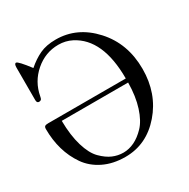

<svg xmlns="http://www.w3.org/2000/svg" viewBox="-164 -853 1004 1022"><g transform="rotate(-30 338.0 -341.5)"><path d="M27 -318Q27 -331 33 -335Q39 -339 53 -339H530Q530 -583 389 -655Q352 -674 308 -674Q228 -674 165.5 -620Q103 -566 88 -484Q86 -474 84 -470Q80 -462 68 -462Q55 -462 55 -481V-680Q55 -704 66 -704Q78 -704 132 -633Q171 -667 211.5 -686Q252 -705 310 -705Q441 -705 537 -600Q633 -495 633 -339Q633 -188 542 -83Q451 22 321 22Q245 22 187 -6.5Q129 -35 95 -84Q61 -133 44 -192Q27 -251 27 -318ZM122 -314Q123 -224 142.5 -159Q162 -94 194 -62Q226 -30 257.5 -16.5Q289 -3 323 -3Q357 -3 390.5 -19Q424 -35 456 -68.5Q488 -102 508.5 -165.5Q529 -229 530 -314Z"/></g></svg>

Font: CMU Serif
Style: Roman
Weight: 500
Version: Version 0.7.0